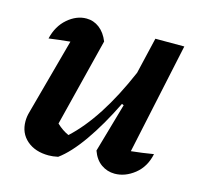

<svg xmlns="http://www.w3.org/2000/svg" viewBox="-80 -580 706 673"><g transform="rotate(15 273.0 -243.0)"><path d="M308 -55 359 -233 352 -236Q311 -152 267.5 -90Q224 -28 184 1Q165 5 150 5Q101 5 71 -21Q41 -47 41 -90Q41 -107 46 -124L121 -400Q80 -396 44 -391Q55 -438 87 -465.5Q119 -493 155 -493Q181 -493 202 -477Q223 -461 235 -431L155 -112Q176 -92 199 -82Q247 -126 291 -194Q335 -262 375 -355L406 -487H511L425 -84Q464 -88 506 -95Q496 -47 462 -20Q428 7 390 7Q363 7 341 -8.5Q319 -24 308 -55Z"/></g></svg>

Font: Piazzolla SemiBold
Style: Italic
Weight: 600
Italic angle: -11.3°
Designer: Juan Pablo del Peral
Foundry: Huerta Tipografica
Version: Version 1.330